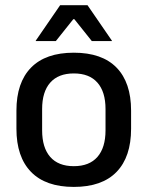

<svg xmlns="http://www.w3.org/2000/svg" viewBox="-20 -704 566 736"><path d="M263 12.5Q155 12.5 99 -45Q43 -102.5 43 -210.5V-280Q43 -387.5 99 -444.8Q155 -502 263 -502Q371 -502 426.8 -444.8Q482.5 -387.5 482.5 -280V-210.5Q482.5 -102.5 426.8 -45Q371 12.5 263 12.5ZM263 -67Q322.5 -67 353.5 -102.5Q384.5 -138 384.5 -204.5V-286Q384.5 -352 353.5 -387.2Q322.5 -422.5 263 -422.5Q203.5 -422.5 172.5 -387.2Q141.5 -352 141.5 -286V-204.5Q141.5 -138 172.5 -102.5Q203.5 -67 263 -67ZM117 -548 210.5 -684H315.5L409 -548V-546.5H332L265 -630.5H261L194 -546.5H117Z"/></svg>

Font: Anek Devanagari Medium Medium
Style: Regular
Weight: 500
Version: Version 1.003